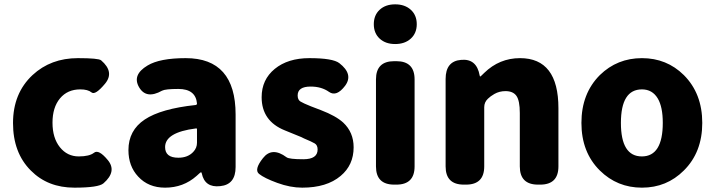

<svg xmlns="http://www.w3.org/2000/svg" viewBox="-20 -851 3297 885"><path d="M323 14Q200 14 122 -65Q40 -147 40 -284Q40 -421 130 -505Q214 -583 339 -583Q434 -583 446 -573Q509 -519 464 -465Q419 -411 402 -425Q385 -439 350 -439Q291 -439 256.5 -397.5Q222 -356 222 -285.5Q222 -215 256 -172.5Q290 -130 343 -130Q392 -130 413.5 -147Q435 -164 477 -113Q520 -61 457 -6Q434 14 323 14Z M741 14Q664 14 617 -37Q572 -85 572 -159Q572 -250 647 -300Q722 -350 882 -367Q888 -368 888 -374Q882 -441 802 -441Q742 -441 727 -433Q654 -392 621 -449Q588 -506 660 -549Q716 -583 836 -583Q1066 -583 1066 -323V-81Q1066 0 995 7Q924 15 910 -52Q909 -57 906.5 -57Q904 -57 886 -40Q825 14 741 14ZM802 -124Q846 -124 871 -151Q888 -169 888 -193V-255Q888 -260 883 -259Q741 -241 741 -173Q741 -124 802 -124Z M1373 14Q1318 14 1258 -8Q1198 -30 1174 -49.5Q1150 -69 1192 -122Q1234 -176 1301 -126Q1313 -117 1378.5 -117Q1444 -117 1444 -162Q1444 -182 1430.5 -190Q1417 -198 1381 -213L1369 -219Q1331 -235 1293 -250Q1186 -293 1186 -403Q1186 -484 1246.5 -533.5Q1307 -583 1406 -583Q1514 -583 1544 -560Q1610 -509 1571 -456Q1531 -403 1496.5 -427.5Q1462 -452 1412 -452Q1352 -452 1352 -411Q1352 -391 1365 -383Q1378 -375 1413 -361L1460 -343Q1528 -317 1562 -286Q1610 -241 1610 -172Q1610 -90 1550 -40Q1486 14 1373 14Z M1797 0Q1713 0 1713 -84V-485Q1713 -569 1797 -569H1807Q1891 -569 1891 -485V-84Q1891 0 1807 0ZM1801.5 -648Q1757 -648 1730 -673Q1703 -698 1703 -739.5Q1703 -781 1730 -806Q1757 -831 1801.5 -831Q1846 -831 1873.5 -806Q1901 -781 1901 -739.5Q1901 -698 1873.5 -673Q1846 -648 1801.5 -648Z M2118 0Q2034 0 2034 -84V-487Q2034 -569 2105 -575Q2177 -582 2191 -503Q2192 -498 2193.5 -498Q2195 -498 2212 -515Q2282 -583 2377 -583Q2554 -583 2554 -352V-84Q2554 0 2470 0H2460Q2376 0 2376 -84V-330Q2376 -387 2360.5 -409Q2345 -431 2310 -431Q2282 -431 2259 -418Q2240 -407 2229 -396Q2212 -380 2212 -357V-84Q2212 0 2128 0Z M2745 -65Q2660 -149 2660 -284.5Q2660 -420 2745 -505Q2825 -583 2939 -583Q3053 -583 3132 -505Q3217 -420 3217 -284.5Q3217 -149 3132 -65Q3053 14 2939 14Q2825 14 2745 -65ZM3035 -285Q3035 -358 3012 -397Q2987 -439 2939 -439Q2842 -439 2842 -284.5Q2842 -130 2938.5 -130Q3035 -130 3035 -285Z"/></svg>

Font: Resource Han Rounded TW Heavy
Style: Regular
Weight: 900
Designer: Cyano Hao (round all glyphs); Ryoko NISHIZUKA 西塚涼子 (kana, bopomofo & ideographs); Paul D. Hunt (Latin, Greek & Cyrillic)
Foundry: Cyano Hao
Version: 0.990